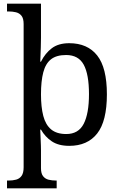

<svg xmlns="http://www.w3.org/2000/svg" viewBox="-20 -780 654 1040"><path d="M18 240V198H26Q49 198 67.5 193Q86 188 97 172.5Q108 157 108 126V-650Q108 -680 96.5 -694.5Q85 -709 66.5 -713.5Q48 -718 26 -718H18V-760H202V-576Q202 -554 201 -523Q200 -492 199 -469Q198 -446 198 -446H202Q225 -492 261 -519Q297 -546 355 -546Q454 -546 506.5 -479.5Q559 -413 559 -269Q559 -124 506.5 -57Q454 10 355 10Q297 10 260.5 -14.5Q224 -39 202 -78H198Q198 -78 198.5 -64Q199 -50 200 -30Q201 -10 201.5 8.5Q202 27 202 35V131Q202 160 213.5 174.5Q225 189 243.5 193.5Q262 198 284 198H287V240ZM339 -54Q405 -54 433.5 -109.5Q462 -165 462 -270Q462 -377 433.5 -429.5Q405 -482 338 -482Q286 -482 256.5 -459Q227 -436 214.5 -388.5Q202 -341 202 -269Q202 -200 214.5 -152Q227 -104 257 -79Q287 -54 339 -54Z"/></svg>

Font: Noto Serif Tamil
Style: Italic
Weight: 400
Italic angle: -12°
Designer: Indian Type Foundry, Tom Grace, and the Monotype Design Team
Foundry: Monotype Imaging Inc.
Version: Version 2.003